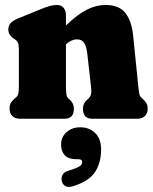

<svg xmlns="http://www.w3.org/2000/svg" viewBox="-20 -478 616 773"><path d="M245.5 -416.5V-375.5Q293 -421 330.5 -439.5Q368 -458 404.5 -458Q459.5 -458 484.8 -425.8Q510 -393.5 516 -335L536.5 -133Q539 -109 540.8 -100.2Q542.5 -91.5 547.5 -86.5L552.5 -82Q562.5 -73 568.5 -64Q574.5 -55 574.5 -40.5Q574.5 -21.5 563.2 -10.8Q552 0 533 0H351Q314 0 314 -40.5Q314 -62.5 330.5 -76L336.5 -81.5Q342.5 -87 345.8 -96Q349 -105 346.5 -128L331.5 -261.5Q328 -291 319 -305.2Q310 -319.5 289.5 -319.5Q267.5 -319.5 245.5 -299.5V-133Q245.5 -107 247.5 -97Q249.5 -87 255.5 -81.5L261.5 -76Q277.5 -61.5 277.5 -40.5Q277.5 0 240.5 0H60Q41 0 29.8 -10.8Q18.5 -21.5 18.5 -40.5Q18.5 -55 24 -64.2Q29.5 -73.5 40 -82L45 -86.5Q50.5 -91 53.2 -99.8Q56 -108.5 56 -133V-278.5Q56 -298 52.2 -306Q48.5 -314 40 -319.5L35.5 -322.5Q13.5 -337 13.5 -359Q13.5 -373.5 22 -384Q30.5 -394.5 52 -403.5L141.5 -440Q167 -450.5 181.5 -454.2Q196 -458 208.5 -458Q227 -458 236.2 -446.5Q245.5 -435 245.5 -416.5ZM286.5 163Q256 163 241 147.2Q226 131.5 226 104Q226 73 248.2 53.8Q270.5 34.5 302.5 34.5Q339.5 34.5 363.2 57.5Q387 80.5 387 124Q387 178 362 215.5Q337 253 271 272.5Q253 277.5 242 270.5Q231 263.5 228.5 249.5Q226 236.5 232 225.5Q238 214.5 255 209.5Q292 198 301.5 190.8Q311 183.5 311 175Q311 163 295.5 163Z"/></svg>

Font: Fraunces 144pt SuperSoft Black
Style: Regular
Weight: 900
Version: Version 1.000;[b76b70a41]